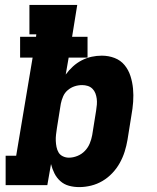

<svg xmlns="http://www.w3.org/2000/svg" viewBox="-20 -755 640 783"><path d="M303 8Q281 8 261 2.5Q241 -3 226 -16.5Q211 -30 202 -48Q193 -66 188 -86L173 0H3V-120H46L113 -520H62V-605H127L128 -615H100V-735H295L274 -605H337V-520H260L248 -451Q261 -469 277.5 -484Q294 -499 313.5 -509Q333 -519 353.5 -523.5Q374 -528 395 -528Q423 -528 447.5 -518.5Q472 -509 488 -489.5Q504 -470 512 -445Q520 -420 522.5 -393.5Q525 -367 523 -339.5Q521 -312 516 -285L500 -185Q496 -161 488.5 -137Q481 -113 468.5 -90.5Q456 -68 438 -49Q420 -30 398 -17Q376 -4 351.5 2Q327 8 303 8ZM261 -112Q278 -112 295.5 -119Q313 -126 326 -139.5Q339 -153 346 -170Q353 -187 356 -204L372 -304Q374 -316 375 -328.5Q376 -341 374.5 -352.5Q373 -364 369 -374.5Q365 -385 357 -393Q349 -401 338 -404.5Q327 -408 315 -408Q299 -408 284 -403Q269 -398 256.5 -387.5Q244 -377 237.5 -362Q231 -347 228 -332L212 -232Q210 -219 208.5 -206Q207 -193 207.5 -180.5Q208 -168 210.5 -155.5Q213 -143 219 -133Q225 -123 236.5 -117.5Q248 -112 261 -112Z"/></svg>

Font: Iosevka Etoile Heavy Oblique
Style: Regular
Weight: 900
Italic angle: -9°
Designer: Belleve Invis
Foundry: Belleve Invis
Version: Version 15.5.2; ttfautohint (v1.8.4)